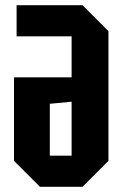

<svg xmlns="http://www.w3.org/2000/svg" viewBox="-20 -720 472 740"><path d="M398 -600V-100L298 0H134L34 -100V-422H256V-580H44V-700H298ZM256 -328 172 -320V-120H256Z"/></svg>

Font: Tektur Condensed SemiBold
Style: Regular
Weight: 600
Width: 3
Designer: Adam Jagosz
Foundry: Adam Jagosz
Version: Version 1.005;gftools[0.9.30]